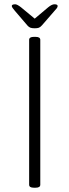

<svg xmlns="http://www.w3.org/2000/svg" viewBox="-20 -874 323 896"><path d="M138 2Q116 2 116 -12V-688Q116 -702 138 -702H146Q168 -702 168 -688V-12Q168 2 146 2ZM234 -854Q249 -854 249 -846Q249 -841 245 -835.5Q241 -830 235 -824L176 -756Q168 -747 161 -744.5Q154 -742 142 -742Q130 -742 122.5 -744.5Q115 -747 108 -755L49 -824Q44 -830 39.5 -836Q35 -842 35 -846Q35 -854 51 -854Q60 -854 78 -840L142 -787L205 -840Q222 -854 234 -854Z"/></svg>

Font: Asap ExtraLight
Style: Regular
Weight: 200
Designer: Pablo Cosgaya
Foundry: Omnibus-Type
Version: Version 3.001; ttfautohint (v1.8.4.7-5d5b)